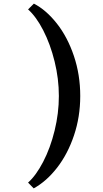

<svg xmlns="http://www.w3.org/2000/svg" viewBox="-20 -823 570 1060"><path d="M167 -803Q235 -768 294 -693Q353 -618 388 -514Q423 -410 423 -293Q423 -178 388.5 -75.5Q354 27 295.5 102.5Q237 178 166 217L135 185Q179 146 218.5 70Q258 -6 281.5 -102Q305 -198 305 -293Q305 -388 281.5 -483.5Q258 -579 219 -655Q180 -731 135 -771Z"/></svg>

Font: Lopes Sans SemiBold
Style: Regular
Weight: 600
Designer: Gabriel Lam, Diego Maldonado
Foundry: TypeRant, Foresti Design
Version: Version 4.000